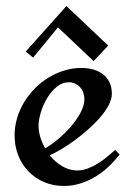

<svg xmlns="http://www.w3.org/2000/svg" viewBox="-20 -612 437 642"><path d="M379.9 -95.2Q362.8 -73.2 342.5 -54.2Q322.3 -35.2 298.6 -21Q274.9 -6.8 248.5 1.5Q222.2 9.8 193.8 9.8Q157.7 9.8 127.4 -3.2Q97.2 -16.1 75.2 -38.8Q53.2 -61.5 41 -92.5Q28.8 -123.5 28.8 -159.2Q28.8 -188.5 37.1 -216.8Q45.4 -245.1 60.5 -270Q75.7 -294.9 96.4 -316.2Q117.2 -337.4 142.1 -352.5Q167 -367.7 194.8 -376.2Q222.7 -384.8 252 -384.8Q272.5 -384.8 290.8 -379.9Q309.1 -375 323.2 -364.5Q337.4 -354 345.7 -337.6Q354 -321.3 354 -298.8Q354 -280.3 343 -259.8Q332 -239.3 314.2 -218.8Q296.4 -198.2 273.9 -178.5Q251.5 -158.7 228.3 -141.8Q205.1 -125 183.6 -112.3Q162.1 -99.6 146 -92.8Q164.1 -70.3 188 -56.2Q211.9 -42 238.8 -42Q255.9 -42 273.4 -48.6Q291 -55.2 307.4 -65.4Q323.7 -75.7 338.6 -87.9Q353.5 -100.1 365.2 -110.8ZM262.2 -280.8Q262.2 -292 258.5 -302.2Q254.9 -312.5 248 -320.1Q241.2 -327.6 231.7 -332.3Q222.2 -336.9 210 -336.9Q188 -336.9 169.4 -321.5Q150.9 -306.2 137.5 -283.7Q124 -261.2 116.5 -236.1Q108.9 -210.9 108.9 -191.9Q108.9 -173.3 114.7 -153.8Q120.6 -134.3 130.9 -116.2Q150.4 -127 173.3 -146Q196.3 -165 216.1 -187.7Q235.8 -210.4 249 -234.9Q262.2 -259.3 262.2 -280.8ZM90.8 -419.4 65.9 -439.5 202.1 -591.8 341.8 -459.5 293 -407.7 173.8 -520.5Z"/></svg>

Font: Redressed
Style: Regular
Weight: 400
Designer: Astigmatic (AOETI)
Foundry: Astigmatic (AOETI)
Version: Version 1.001